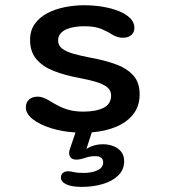

<svg xmlns="http://www.w3.org/2000/svg" viewBox="-20 -508 659 750"><path d="M300 222Q284.5 222 271.5 220.5Q258.5 219 248 215.5Q218 205.5 218 186Q218 173.5 226 167.2Q234 161 245.5 161Q254.5 161 267.5 164Q275.5 166 285.8 166.8Q296 167.5 307 167.5Q339.5 167.5 361.2 157Q383 146.5 383 126.5Q383 113.5 374.8 107.8Q366.5 102 353 102Q340 102 329.5 104Q319 106 310 109.5Q302 112 294 113.8Q286 115.5 278 115.5Q264 115.5 257 108.2Q250 101 250 89.5Q250 85.5 251.2 80Q252.5 74.5 254.5 69.5L275 9.5Q224 6.5 179.8 -7.2Q135.5 -21 108.2 -42.2Q81 -63.5 81 -88.5Q81 -108.5 93.8 -119.5Q106.5 -130.5 127 -130.5Q137.5 -130.5 148.8 -126.5Q160 -122.5 173.5 -114.5Q189.5 -104.5 207.8 -94.8Q226 -85 250 -78.5Q274 -72 306 -72Q355 -72 384.5 -86.8Q414 -101.5 414 -135.5Q414 -155.5 397.8 -168Q381.5 -180.5 353 -188.8Q324.5 -197 287 -204Q233 -214 190.2 -230.8Q147.5 -247.5 122.5 -276.5Q97.5 -305.5 97.5 -352Q97.5 -389 116 -414.8Q134.5 -440.5 165 -456.5Q195.5 -472.5 233 -480Q270.5 -487.5 308.5 -487.5Q345.5 -487.5 380.5 -481.8Q415.5 -476 443.8 -464.8Q472 -453.5 488.5 -437Q505 -420.5 505 -399.5Q505 -380.5 492.2 -370.5Q479.5 -360.5 460.5 -360.5Q448.5 -360.5 438.5 -363.8Q428.5 -367 417 -373.5Q402.5 -383.5 377 -394.5Q351.5 -405.5 309.5 -405.5Q293.5 -405.5 275.5 -403.2Q257.5 -401 242 -394.8Q226.5 -388.5 216.8 -377.5Q207 -366.5 207 -349.5Q207 -330 223 -318Q239 -306 266.2 -298.2Q293.5 -290.5 329 -283.5Q383.5 -274 428.2 -258.5Q473 -243 499.2 -215Q525.5 -187 525.5 -140Q525.5 -93.5 500.5 -61.8Q475.5 -30 433 -12.5Q390.5 5 338.5 9L317.5 74Q330.5 65 347.5 60.2Q364.5 55.5 382.5 55.5Q402.5 55.5 421.2 62.2Q440 69 452.5 83.5Q465 98 465 121.5Q465 155 441.8 177.5Q418.5 200 381 211Q343.5 222 300 222Z"/></svg>

Font: Sono Monospace Medium
Style: Regular
Weight: 500
Designer: Tyler Finck
Foundry: Tyler Finck
Version: Version 2.112